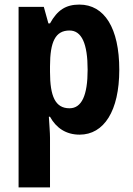

<svg xmlns="http://www.w3.org/2000/svg" viewBox="-20 -577 579 837"><path d="M326 -557C267 -557 230 -533 198 -475H191L171 -547H61V240H198V24C198 0 195 -32 193 -68H198C225 -19 268 10 327 10C433 10 500 -93 500 -273C500 -455 435 -557 326 -557ZM283 -444C336 -444 362 -387 362 -273C362 -161 336 -105 283 -105C221 -105 198 -157 198 -264V-288C198 -396 222 -444 283 -444Z"/></svg>

Font: Noto Sans Lao Looped Condensed
Style: Bold
Weight: 700
Width: 3
Designer: Mark Frömberg, Ben Mitchell
Foundry: The Fontpad Ltd
Version: Version 1.002